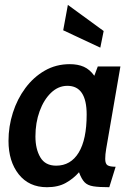

<svg xmlns="http://www.w3.org/2000/svg" viewBox="-20 -772 560 802"><path d="M176 10Q101 10 58.2 -44Q15.5 -98 15.5 -183.5Q15.5 -244 33.8 -301.2Q52 -358.5 86 -404.2Q120 -450 167 -477Q214 -504 271.5 -504Q305.5 -504 330.2 -493Q355 -482 374 -455.5L388.5 -494.5H483L423.5 -150Q419.5 -126.5 419.5 -108.5Q419.5 -87.5 429.5 -81.5Q439.5 -75.5 463 -75.5L436.5 10Q393.5 10 369.8 6.2Q346 2.5 333.2 -10.8Q320.5 -24 310 -52.5Q286.5 -25.5 254.5 -7.8Q222.5 10 176 10ZM214.5 -80Q275.5 -80 308.8 -134.8Q342 -189.5 342 -293.5Q342 -413.5 261.5 -413.5Q223.5 -413.5 193.2 -384.5Q163 -355.5 145.5 -307.5Q128 -259.5 128 -202Q128 -149.5 148.5 -114.8Q169 -80 214.5 -80ZM399 -573 244 -645.5 263.5 -751.5 413 -642.5Z"/></svg>

Font: Cabin Condensed SemiBold
Style: Italic
Weight: 600
Width: 3
Italic angle: -10°
Designer: Pablo Impallari
Foundry: Pablo Impallari. http://www.impallari.com Igino Marini. http://www.ikern.com
Version: Version 3.001; ttfautohint (v1.8.3)